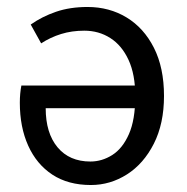

<svg xmlns="http://www.w3.org/2000/svg" viewBox="-20 -518 536 550"><path d="M240.3 12Q175.3 12 130 -17.7Q84.8 -47.5 60.8 -100.7Q36.8 -153.9 36.8 -223.7Q36.8 -237.2 37.9 -249.3Q39 -261.4 41.2 -272.9H390.8V-208.1H110.9Q110.9 -136.7 144.9 -96Q178.9 -55.3 239 -55.3Q272 -55.3 301.5 -73.9Q331.1 -92.6 349.3 -133.8Q367.5 -175 367.5 -242.3Q367.5 -304.8 348.2 -346.4Q329 -388 296 -409Q263.1 -430.1 221.4 -430.1Q185.7 -430.1 155.1 -420.6Q124.6 -411.2 97.9 -393.8L68 -447.7Q100.5 -470.6 140.5 -484.3Q180.4 -498 230.7 -498Q293.2 -498 342.6 -468Q392.1 -438 420.9 -381.1Q449.8 -324.1 449.8 -243.1Q449.8 -163.8 420.7 -106.4Q391.6 -49 343.8 -18.5Q295.9 12 240.3 12Z"/></svg>

Font: Source Sans 3 Variable
Style: Regular
Weight: 200
Designer: Paul D. Hunt
Foundry: Adobe Systems Incorporated
Version: Version 3.026